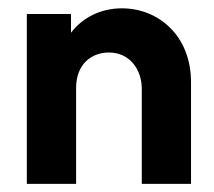

<svg xmlns="http://www.w3.org/2000/svg" viewBox="-20 -451 526 471"><path d="M45.8 0H166.7V-234.7C166.7 -295.1 205.6 -322.2 247.2 -322.2C298.6 -322.2 327.8 -279.9 327.8 -233.3V0H448.6V-249.3C448.6 -364.6 367.4 -430.6 279.2 -430.6C229.2 -430.6 184 -409.7 154.2 -370.8V-416.7H45.8Z"/></svg>

Font: Afacad
Style: Bold
Weight: 700
Designer: Kristian Moeller
Foundry: Dicotype
Version: Version 1.000